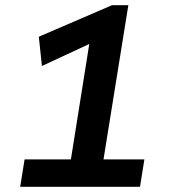

<svg xmlns="http://www.w3.org/2000/svg" viewBox="-20 -722 663 742"><path d="M58 0 75 -106H254L325 -552L142 -467L130 -580L413 -702H476L380 -106H538L521 0Z"/></svg>

Font: Georama ExtraCondensed Thin SemiBold
Style: Italic
Weight: 600
Italic angle: -9°
Version: Version 1.001